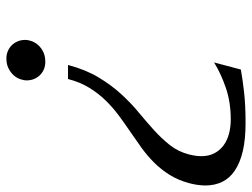

<svg xmlns="http://www.w3.org/2000/svg" viewBox="-141 -460 781 595"><g transform="rotate(-90 249.5 -162.5)"><path d="M176.8 162.1Q230 162.1 274.4 147Q318.8 131.8 353.5 110.4L331.5 193.4Q302.2 198.7 261.5 203.4Q220.7 208 166 208Q115.2 208 78.9 199.5Q42.5 190.9 18.6 174.8Q-5.4 158.7 -16.6 135.5Q-27.8 112.3 -27.8 83.5Q-27.8 60.1 -20.5 32.7Q-11.2 -1.5 5.4 -27.8Q22 -54.2 43.2 -75.4Q64.5 -96.7 89.1 -114.5Q113.8 -132.3 139.4 -149.7Q165 -167 189.9 -185.5Q214.8 -204.1 236.6 -226.6Q258.3 -249 275.4 -277.1Q292.5 -305.2 302.2 -342.3H345.7Q331.1 -287.6 307.4 -248Q283.7 -208.5 255.9 -178Q228 -147.5 198.7 -123.3Q169.4 -99.1 143.6 -75.7Q117.7 -52.2 97.4 -26.6Q77.1 -1 68.4 32.7Q63 54.2 63 70.3Q63 93.8 71.8 110.8Q80.6 127.9 95.9 139.4Q111.3 150.9 132.1 156.5Q152.8 162.1 176.8 162.1ZM355 -412.6Q343.3 -412.6 333 -416.7Q322.8 -420.9 314.9 -428.5Q307.1 -436 302.5 -446.8Q297.9 -457.5 297.9 -470.2Q297.9 -479.5 301.8 -490.7Q305.7 -502 314.2 -511.2Q322.8 -520.5 335.7 -526.9Q348.6 -533.2 366.2 -533.2Q377.9 -533.2 388.4 -528.8Q398.9 -524.4 406.5 -516.8Q414.1 -509.3 418.7 -498.5Q423.3 -487.8 423.3 -475.1Q423.3 -465.3 419.4 -454.6Q415.5 -443.8 407 -434.3Q398.4 -424.8 385.5 -418.7Q372.6 -412.6 355 -412.6Z"/></g></svg>

Font: Arian AMU Serif
Style: Italic
Weight: 400
Italic angle: -15°
Designer: Ruben Hakobyan (Tarumian)
Foundry: Ruben Hakobyan (Tarumian)
Version: Version 1.002